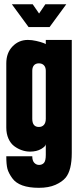

<svg xmlns="http://www.w3.org/2000/svg" viewBox="-20 -711 370 909"><path d="M132.8 28.8Q132.8 49.8 142.3 59.8Q151.9 69.8 165 69.8Q179.2 69.8 188 60.3Q196.8 50.8 196.8 22V-28.8Q196.8 -18.6 175.3 -5.9Q153.8 6.8 122.1 6.8Q102.5 6.8 83.5 0.2Q64.5 -6.3 47.4 -19Q30.3 -31.7 20 -54.7Q9.8 -77.6 9.8 -106.9V-411.1Q9.8 -460.9 39.6 -491.5Q69.3 -522 111.8 -522Q130.9 -522 152.1 -517.1Q173.3 -512.2 185.1 -507.6Q196.8 -502.9 196.8 -502V-522H319.8V13.2Q319.8 94.7 291 129.9Q274.4 149.9 242.4 164.1Q210.4 178.2 164.1 178.2Q70.8 178.2 38.1 132.8Q20.5 108.4 15.1 88.1Q9.8 67.9 9.8 28.8ZM36.1 -690.9H134.8L165 -647L194.8 -690.9H293.9L214.8 -583H115.2ZM132.8 -148.9Q132.8 -109.9 164.1 -109.9Q179.2 -109.9 188 -119.9Q196.8 -129.9 196.8 -148.9V-376Q196.8 -392.6 188 -401.9Q179.2 -411.1 164.1 -411.1Q148.9 -411.1 140.9 -401.9Q132.8 -392.6 132.8 -376Z"/></svg>

Font: Quaderni
Style: Regular
Weight: 400
Designer: Romain Laurent, Daphné Lejeune, Alexandre D’Hubert
Foundry: ESAD Valence
Version: Version 1.000;FEAKit 1.0